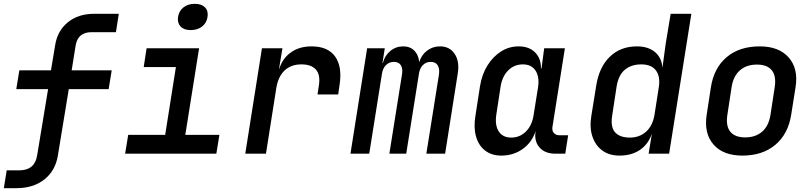

<svg xmlns="http://www.w3.org/2000/svg" viewBox="-20 -802 4240 1002"><path d="M0 180 15 87H80Q162 87 174 8L231 -337H65L81 -435H246L268 -567Q280 -642 334.5 -686Q389 -730 471 -730H600L585 -634H457Q387 -634 375 -566L354 -435H563L547 -337H339L282 10Q269 89 211.5 134.5Q154 180 66 180Z M633 0 649 -98H842L898 -452H730L745 -550H1019L947 -98H1125L1109 0ZM975 -645Q940 -645 922.5 -663.5Q905 -682 909 -713Q914 -745 937.5 -763.5Q961 -782 997 -782Q1032 -782 1050 -763.5Q1068 -745 1063 -713Q1058 -682 1034.5 -663.5Q1011 -645 975 -645Z M1260 0 1347 -550H1454L1436 -442H1437Q1454 -497 1498 -528.5Q1542 -560 1606 -560Q1691 -560 1729 -507Q1767 -454 1752 -358L1745 -309H1637L1644 -355Q1653 -411 1629 -438.5Q1605 -466 1553 -466Q1499 -466 1465.5 -434.5Q1432 -403 1422 -343L1368 0Z M1809 0 1896 -550H1988L1976 -473H1978Q1988 -512 2017 -536Q2046 -560 2084 -560Q2120 -560 2142 -538Q2164 -516 2168 -478Q2179 -515 2208.5 -537.5Q2238 -560 2276 -560Q2327 -560 2353 -520.5Q2379 -481 2369 -419L2303 0H2205L2271 -414Q2275 -444 2264 -461.5Q2253 -479 2228 -479Q2203 -479 2186.5 -462Q2170 -445 2166 -415L2100 0H2012L2078 -414Q2083 -444 2072 -461.5Q2061 -479 2036 -479Q2011 -479 1994 -462Q1977 -445 1973 -415L1907 0Z M2596 10Q2546 10 2512 -16Q2478 -42 2464.5 -89Q2451 -136 2461 -197L2485 -352Q2495 -414 2524 -460.5Q2553 -507 2595 -533.5Q2637 -560 2687 -560Q2741 -560 2772.5 -528.5Q2804 -497 2803 -445H2806L2820 -550H2928L2863 -139Q2860 -120 2870.5 -108Q2881 -96 2900 -96H2945L2930 0H2878Q2824 0 2795.5 -32.5Q2767 -65 2775 -117V-118Q2757 -60 2708.5 -25Q2660 10 2596 10ZM2648 -84Q2693 -84 2725 -116Q2757 -148 2765 -203L2788 -347Q2796 -402 2774.5 -434Q2753 -466 2709 -466Q2663 -466 2631.5 -434Q2600 -402 2592 -347L2570 -203Q2562 -148 2583 -116Q2604 -84 2648 -84Z M3213 10Q3160 10 3124 -16Q3088 -42 3072 -88.5Q3056 -135 3066 -197L3091 -352Q3106 -451 3162 -505.5Q3218 -560 3304 -560Q3363 -560 3398.5 -530Q3434 -500 3437 -447L3454 -573L3480 -730H3588L3472 0H3365L3382 -104Q3363 -49 3319.5 -19.5Q3276 10 3213 10ZM3267 -84Q3318 -84 3352.5 -115.5Q3387 -147 3396 -205L3418 -346Q3427 -403 3403 -434.5Q3379 -466 3327 -466Q3275 -466 3241.5 -438.5Q3208 -411 3198 -351L3175 -200Q3165 -139 3190 -111.5Q3215 -84 3267 -84Z M3854 10Q3754 10 3703.5 -48Q3653 -106 3668 -203L3690 -347Q3706 -448 3772.5 -504Q3839 -560 3945 -560Q4045 -560 4096 -502Q4147 -444 4132 -348L4109 -203Q4093 -102 4026 -46Q3959 10 3854 10ZM3869 -85Q3923 -85 3957.5 -115Q3992 -145 4001 -203L4023 -347Q4032 -405 4008 -435Q3984 -465 3930 -465Q3876 -465 3841.5 -435Q3807 -405 3798 -347L3776 -203Q3767 -145 3791 -115Q3815 -85 3869 -85Z"/></svg>

Font: JetBrains Mono NL SemiBold
Style: Italic
Weight: 600
Italic angle: -9°
Monospace: yes
Designer: Philipp Nurullin, Konstantin Bulenkov
Foundry: JetBrains
Version: Version 2.305; ttfautohint (v1.8.4.7-5d5b)